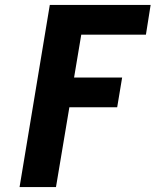

<svg xmlns="http://www.w3.org/2000/svg" viewBox="-20 -755 640 775"><path d="M59 0 181 -735H588L569 -615H308L279 -442H473L453 -322H260L206 0Z"/></svg>

Font: Iosevka Curly HvExObl
Style: Regular
Weight: 900
Width: 7
Italic angle: -9°
Monospace: yes
Designer: Belleve Invis
Foundry: Belleve Invis
Version: Version 11.1.0; ttfautohint (v1.8.3)